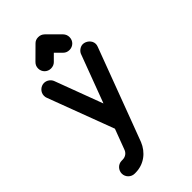

<svg xmlns="http://www.w3.org/2000/svg" viewBox="-276 -783 1061 1061"><g transform="rotate(-45 254.5 -252.5)"><path d="M257.8 -202.6 254.4 -194.3 149.9 -473.6C143.6 -490.7 125.5 -506.3 102.5 -506.8C76.2 -506.8 51.8 -484.9 51.8 -456.1C51.8 -449.7 52.7 -443.4 55.2 -438L200.7 -50.8L155.8 68.4C150.4 84 135.3 100.6 108.4 100.6H102.1C73.7 100.6 51.8 124.5 51.8 151.9C51.8 179.2 74.7 202.1 102.1 202.1H108.4C175.8 202.1 227.5 160.2 250.5 103L301.8 -33.2L453.6 -438C456.1 -444.8 457.5 -451.2 457.5 -456.5C457.5 -486.3 428.7 -506.8 405.3 -506.8C384.8 -506.8 364.7 -490.2 359.4 -473.6ZM240.7 -568.4 258.8 -586.4 295.4 -549.8C304.7 -540.5 316.4 -535.6 331.1 -535.6C357.9 -535.6 381.3 -556.2 381.3 -585.9C381.3 -600.1 376.5 -611.8 366.7 -622.1L294.9 -693.8C284.7 -703.6 272.9 -708.5 258.8 -708.5C244.1 -708.5 232.4 -703.6 223.1 -693.8L150.9 -622.1C140.6 -611.8 135.7 -600.1 135.7 -585.9C135.7 -557.6 158.2 -535.6 186 -535.6C200.7 -535.6 212.9 -540.5 222.2 -549.8Z"/></g></svg>

Font: LOB TGL 0-17
Style: Regular
Weight: 400
Designer: Peter Wiegel + adaptations and expanded glyphset by Studio LOB
Foundry: Peter Wiegel + adaptations and expanded glyphset by Studio LOB
Version: Version 1.003;Glyphs 3.1.2 (3151)